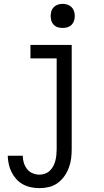

<svg xmlns="http://www.w3.org/2000/svg" viewBox="-20 -753 540 996"><path d="M185 223Q163 223 141 218.5Q119 214 99.5 203.5Q80 193 65 176.5Q50 160 40 140Q30 120 25.5 98.5Q21 77 20 55H98Q98 73 103.5 91Q109 109 120 123.5Q131 138 148.5 145.5Q166 153 185 153Q200 153 214.5 147.5Q229 142 239.5 131.5Q250 121 257 107.5Q264 94 267.5 79.5Q271 65 272.5 50Q274 35 274 20V-450H138V-520H352V20Q352 45 349 69.5Q346 94 337 117.5Q328 141 313.5 161.5Q299 182 279 196.5Q259 211 234.5 217Q210 223 185 223ZM305 -608Q292 -608 280 -611.5Q268 -615 259 -624Q250 -633 246.5 -645Q243 -657 243 -670Q243 -683 246.5 -695Q250 -707 259 -716Q268 -725 280 -729Q292 -733 305 -733Q318 -733 330 -729Q342 -725 351 -716Q360 -707 364 -695Q368 -683 368 -670Q368 -657 364 -645Q360 -633 351 -624Q342 -615 330 -611.5Q318 -608 305 -608Z"/></svg>

Font: Iosevka NFM
Style: Regular
Weight: 400
Monospace: yes
Designer: Belleve Invis
Foundry: Belleve Invis
Version: Version 29.0.4; ttfautohint (v1.8.4);Nerd Fonts 3.3.0